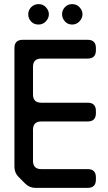

<svg xmlns="http://www.w3.org/2000/svg" viewBox="-20 -904 525 931"><path d="M102 -14Q123 7 151 7H405Q445 7 445 -33V-44Q445 -84 405 -84H180Q140 -84 140 -124V-275Q140 -315 180 -315H405Q445 -315 445 -355V-366Q445 -406 405 -406H180Q140 -406 140 -446V-580Q140 -620 180 -620H405Q445 -620 445 -660V-671Q445 -711 405 -711H90Q50 -711 50 -671V-95Q50 -66 70 -46ZM167 -785Q188 -785 202.5 -800.5Q217 -816 217 -835Q217 -853 203 -868.5Q189 -884 167 -884Q146 -884 131.5 -869.5Q117 -855 117 -835Q117 -815 130.5 -800Q144 -785 167 -785ZM330 -785Q351 -785 365.5 -800.5Q380 -816 380 -835Q380 -853 366 -868.5Q352 -884 330 -884Q309 -884 295 -869.5Q281 -855 281 -835Q281 -816 294.5 -800.5Q308 -785 330 -785Z"/></svg>

Font: WD-XL Lubrifont TC
Style: Regular
Weight: 400
Designer: [WD-XL Lubrifont] Copyright 2020-2022 (c) NightFurySL2001, Skr-ZERO; [ZCOOL QingKe HuangYou] Copyright 2018-2022 (c) The
Version: Version 2.001;hotconv 1.1.1;makeotfexe 2.6.0